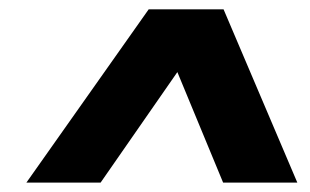

<svg xmlns="http://www.w3.org/2000/svg" viewBox="-20 -743 658 408"><path d="M36.1 -355 295.9 -723.1H455.1L611.8 -355H454.1L356.9 -589.8L193.8 -355Z"/></svg>

Font: Human Sans Black
Style: Italic
Weight: 800
Italic angle: -8°
Designer: Tim Radville
Foundry: Continuum
Version: Version 1.000;FEAKit 1.0